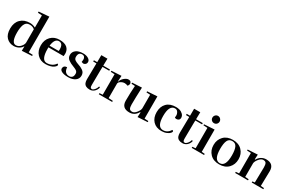

<svg xmlns="http://www.w3.org/2000/svg" viewBox="144 -2112 5189 3472"><g transform="rotate(30 2738.0 -376.0)"><path d="M251 15Q160 15 100 -46Q40 -107 40 -230Q40 -353 111.5 -424Q183 -495 302 -495Q364 -495 419 -466V-720L333 -726V-751L547 -768V-23L632 -19L633 4L424 16L426 -74H420Q395 -32 349 -8.5Q303 15 251 15ZM418 -154V-429Q378 -466 316 -466Q237 -466 208 -393Q184 -329 184 -230Q184 -17 279 -17Q335 -17 376.5 -65Q418 -113 418 -154Z M1006 -349Q1006 -471 921 -471Q832 -471 813 -315H1004Q1006 -335 1006 -349ZM912 11Q805 11 738.5 -59Q672 -129 672 -244Q672 -359 741.5 -429Q811 -499 918 -499Q1025 -499 1078 -453.5Q1131 -408 1131 -327Q1131 -304 1127 -279H810V-244Q810 -132 838 -74.5Q866 -17 922.5 -17Q979 -17 1025.5 -40.5Q1072 -64 1098 -107Q1120 -100 1120 -86Q1120 -61 1073 -28Q1050 -12 1007.5 -0.5Q965 11 912 11Z M1394 -14Q1429 -14 1452 -36.5Q1475 -59 1475 -110Q1475 -151 1441 -172Q1415 -188 1374.5 -203.5Q1334 -219 1312.5 -230Q1291 -241 1265 -259Q1214 -295 1214 -357Q1214 -419 1265.5 -459Q1317 -499 1416 -499Q1478 -499 1521 -472.5Q1564 -446 1564 -406Q1564 -366 1530 -348Q1514 -340 1498 -340L1462 -351Q1468 -382 1468 -407.5Q1468 -433 1452 -453.5Q1436 -474 1404 -474Q1326 -474 1326 -380Q1326 -337 1359 -316Q1384 -299 1423 -285.5Q1462 -272 1484.5 -262Q1507 -252 1533 -234Q1585 -200 1585 -133.5Q1585 -67 1530 -28Q1475 11 1385 11Q1285 11 1237 -22Q1209 -42 1209 -71Q1209 -100 1228.5 -118Q1248 -136 1283 -137Q1290 -14 1394 -14Z M1835 11Q1739 11 1713 -56Q1702 -85 1702 -129Q1702 -295 1707 -462H1639V-488H1708L1709 -635H1837L1834 -488H1974V-462H1834L1832 -381Q1829 -219 1829 -84Q1829 -45 1837.5 -31Q1846 -17 1868.5 -17Q1891 -17 1918.5 -48.5Q1946 -80 1958 -124Q1978 -124 1978 -110Q1978 -107 1977 -103Q1961 -51 1922.5 -20Q1884 11 1835 11Z M2419 -451Q2419 -410 2389 -392Q2369 -408 2329.5 -408Q2290 -408 2251 -383.5Q2212 -359 2212 -330V-29L2302 -23V0H2023V-23L2089 -28V-455L2008 -459V-482L2212 -493L2206 -370H2210Q2227 -424 2272.5 -462Q2318 -500 2355.5 -500Q2393 -500 2406 -481.5Q2419 -463 2419 -451Z M2629 -139Q2629 -80 2643.5 -53Q2658 -26 2702 -26Q2746 -26 2789 -81Q2832 -136 2832 -176V-456L2753 -460V-483L2960 -496V-32L3041 -28V-5L2836 7L2841 -93H2831Q2773 10 2663 10Q2503 10 2503 -144Q2503 -298 2514 -456L2440 -460V-483L2639 -494Q2629 -268 2629 -139Z M3424 -326Q3429 -346 3429 -371.5Q3429 -397 3414 -424Q3392 -468 3347 -468Q3227 -468 3227 -242.5Q3227 -17 3350 -17Q3443 -17 3499 -107Q3521 -100 3521 -85.5Q3521 -71 3502.5 -49.5Q3484 -28 3438.5 -8.5Q3393 11 3334 11Q3221 11 3155.5 -58.5Q3090 -128 3090 -244.5Q3090 -361 3158 -430Q3226 -499 3349 -499Q3387 -499 3424 -489.5Q3461 -480 3494 -449Q3527 -418 3527 -374.5Q3527 -331 3488 -318Q3474 -313 3457 -313Q3440 -313 3424 -326Z M3773 11Q3677 11 3651 -56Q3640 -85 3640 -129Q3640 -295 3645 -462H3577V-488H3646L3647 -635H3775L3772 -488H3912V-462H3772L3770 -381Q3767 -219 3767 -84Q3767 -45 3775.5 -31Q3784 -17 3806.5 -17Q3829 -17 3856.5 -48.5Q3884 -80 3896 -124Q3916 -124 3916 -110Q3916 -107 3915 -103Q3899 -51 3860.5 -20Q3822 11 3773 11Z M4221 0H3963V-23L4028 -29V-455L3942 -460V-481L4156 -494V-29L4221 -23ZM4163 -662.5Q4163 -632 4141.5 -610Q4120 -588 4088 -588Q4056 -588 4034.5 -609.5Q4013 -631 4013 -662.5Q4013 -694 4035 -716.5Q4057 -739 4088 -739Q4119 -739 4141 -716Q4163 -693 4163 -662.5Z M4730 -61Q4660 11 4539 11Q4418 11 4348 -61Q4278 -133 4278 -244Q4278 -355 4348 -427Q4418 -499 4539 -499Q4660 -499 4730 -427Q4800 -355 4800 -244Q4800 -133 4730 -61ZM4661 -244Q4661 -357 4634 -415.5Q4607 -474 4539 -474Q4471 -474 4444 -415.5Q4417 -357 4417 -244Q4417 -13 4539 -13Q4661 -13 4661 -244Z M5264 -29 5270 -346Q5270 -405 5255 -432Q5240 -459 5195 -459Q5150 -459 5107.5 -405.5Q5065 -352 5063 -313V-29L5138 -23V0H4870V-23L4936 -29V-455L4854 -459V-480L5059 -492L5054 -390H5064Q5091 -440 5137 -467.5Q5183 -495 5236 -495Q5396 -495 5396 -341Q5396 -230 5389 -29L5458 -23V0H5216V-23Z"/></g></svg>

Font: Rufina
Style: Bold
Weight: 700
Designer: Martin Sommaruga
Foundry: Martin Sommaruga
Version: Version 1.001